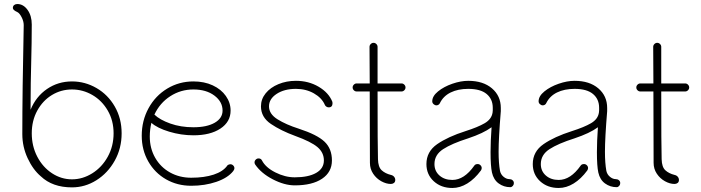

<svg xmlns="http://www.w3.org/2000/svg" viewBox="-20 -915 3488 955"><path d="M585 -252Q585 -177 550.5 -115.5Q516 -54 459.5 -18.5Q403 17 338 17Q241 17 183 -38Q144 -71 117.5 -128Q91 -185 91 -248Q91 -461 98 -790Q98 -809 87.5 -829.5Q77 -850 66 -855Q44 -865 44 -875Q44 -885 50.5 -890Q57 -895 66 -895Q96 -895 117 -866Q138 -837 138 -793Q138 -709 135 -595Q134 -559 133 -502Q132 -445 132 -369Q159 -435 214 -472.5Q269 -510 338 -510Q403 -510 460 -477Q517 -444 551 -385Q585 -326 585 -252ZM545 -252Q545 -315 516 -365Q487 -415 439.5 -442.5Q392 -470 338 -470Q284 -470 238.5 -442.5Q193 -415 165.5 -365Q138 -315 138 -252Q138 -188 165.5 -135.5Q193 -83 239 -53Q285 -23 338 -23Q391 -23 439 -53Q487 -83 516 -135.5Q545 -188 545 -252Z M1146 -78Q1146 -72 1140 -64Q1113 -30 1056 -10.5Q999 9 931 9Q862 9 806 -23Q750 -55 717.5 -112Q685 -169 685 -240Q685 -315 719 -377Q753 -439 812 -474.5Q871 -510 942 -510Q996 -510 1038 -490.5Q1080 -471 1103.5 -437.5Q1127 -404 1127 -365Q1127 -309 1076.5 -275.5Q1026 -242 942 -242Q881 -242 821.5 -260Q762 -278 733 -304Q725 -270 725 -236Q725 -177 752 -130Q779 -83 826 -57Q873 -31 931 -31Q996 -31 1043 -46.5Q1090 -62 1111 -92Q1112 -94 1117 -96Q1122 -98 1126 -98Q1134 -98 1140 -92Q1146 -86 1146 -78ZM748 -345Q775 -319 827 -300.5Q879 -282 942 -282Q1009 -282 1048 -304.5Q1087 -327 1087 -365Q1087 -409 1046.5 -439.5Q1006 -470 942 -470Q879 -470 827 -436.5Q775 -403 748 -345Z M1249 -97Q1246 -102 1246 -107Q1246 -115 1252 -121Q1258 -127 1266 -127Q1278 -127 1283 -117Q1301 -82 1349.5 -57.5Q1398 -33 1446 -33Q1514 -33 1552.5 -55Q1591 -77 1591 -117Q1591 -156 1559.5 -183Q1528 -210 1448 -239Q1377 -265 1327.5 -298.5Q1278 -332 1278 -386Q1278 -422 1301.5 -451Q1325 -480 1365 -496.5Q1405 -513 1452 -513Q1515 -513 1565 -483.5Q1615 -454 1633 -409Q1634 -407 1634 -402Q1634 -381 1615 -381Q1609 -381 1603.5 -384.5Q1598 -388 1596 -393Q1581 -428 1541.5 -450.5Q1502 -473 1452 -473Q1394 -473 1356 -448Q1318 -423 1318 -386Q1318 -348 1360.5 -321.5Q1403 -295 1466 -275Q1558 -245 1594.5 -210Q1631 -175 1631 -117Q1631 -59 1582 -26Q1533 7 1446 7Q1395 7 1337 -23Q1279 -53 1249 -97Z M1977 -500Q1985 -500 1991 -494Q1997 -488 1997 -480Q1997 -472 1991 -466Q1985 -460 1977 -460H1858Q1858 -181 1860 -123Q1861 -84 1878.5 -68Q1896 -52 1924 -45Q1934 -43 1940 -36Q1946 -29 1946 -20Q1946 -10 1939.5 -5Q1933 0 1924 0Q1901 0 1876.5 -13.5Q1852 -27 1836 -51Q1820 -75 1820 -105L1819 -460H1754Q1746 -460 1740 -466Q1734 -472 1734 -480Q1734 -488 1740 -494Q1746 -500 1754 -500H1819Q1818 -589 1818 -682Q1818 -690 1824 -696Q1830 -702 1838 -702Q1846 -702 1852 -696Q1858 -690 1858 -682V-500Z M2536 -4Q2536 4 2530.5 10Q2525 16 2518 16Q2486 16 2460.5 -2.5Q2435 -21 2427 -57Q2420 -89 2420 -158Q2420 -212 2425 -282Q2384 -252 2309 -227Q2227 -201 2184 -173Q2141 -145 2141 -99Q2141 -64 2166 -42Q2191 -20 2230 -20Q2289 -20 2339 -91Q2344 -99 2356 -99Q2364 -99 2370 -93Q2376 -87 2376 -79Q2376 -73 2372 -67Q2341 -25 2304.5 -2.5Q2268 20 2230 20Q2174 20 2137.5 -13.5Q2101 -47 2101 -99Q2101 -161 2154.5 -198Q2208 -235 2296 -263Q2356 -282 2390.5 -302Q2425 -322 2430 -355L2431 -366V-379Q2431 -422 2400.5 -447.5Q2370 -473 2309 -473Q2258 -473 2221.5 -455Q2185 -437 2168 -402Q2166 -397 2161 -394Q2156 -391 2151 -391Q2143 -391 2136.5 -397Q2130 -403 2130 -411Q2130 -437 2159 -460.5Q2188 -484 2230 -498.5Q2272 -513 2309 -513Q2383 -513 2427 -475.5Q2471 -438 2471 -378V-362Q2460 -228 2460 -160Q2460 -104 2467 -65Q2471 -47 2485 -35.5Q2499 -24 2514 -24Q2523 -24 2529.5 -18.5Q2536 -13 2536 -4Z M3065 -4Q3065 4 3059.5 10Q3054 16 3047 16Q3015 16 2989.5 -2.5Q2964 -21 2956 -57Q2949 -89 2949 -158Q2949 -212 2954 -282Q2913 -252 2838 -227Q2756 -201 2713 -173Q2670 -145 2670 -99Q2670 -64 2695 -42Q2720 -20 2759 -20Q2818 -20 2868 -91Q2873 -99 2885 -99Q2893 -99 2899 -93Q2905 -87 2905 -79Q2905 -73 2901 -67Q2870 -25 2833.5 -2.5Q2797 20 2759 20Q2703 20 2666.5 -13.5Q2630 -47 2630 -99Q2630 -161 2683.5 -198Q2737 -235 2825 -263Q2885 -282 2919.5 -302Q2954 -322 2959 -355L2960 -366V-379Q2960 -422 2929.5 -447.5Q2899 -473 2838 -473Q2787 -473 2750.5 -455Q2714 -437 2697 -402Q2695 -397 2690 -394Q2685 -391 2680 -391Q2672 -391 2665.5 -397Q2659 -403 2659 -411Q2659 -437 2688 -460.5Q2717 -484 2759 -498.5Q2801 -513 2838 -513Q2912 -513 2956 -475.5Q3000 -438 3000 -378V-362Q2989 -228 2989 -160Q2989 -104 2996 -65Q3000 -47 3014 -35.5Q3028 -24 3043 -24Q3052 -24 3058.5 -18.5Q3065 -13 3065 -4Z M3388 -500Q3396 -500 3402 -494Q3408 -488 3408 -480Q3408 -472 3402 -466Q3396 -460 3388 -460H3269Q3269 -181 3271 -123Q3272 -84 3289.5 -68Q3307 -52 3335 -45Q3345 -43 3351 -36Q3357 -29 3357 -20Q3357 -10 3350.5 -5Q3344 0 3335 0Q3312 0 3287.5 -13.5Q3263 -27 3247 -51Q3231 -75 3231 -105L3230 -460H3165Q3157 -460 3151 -466Q3145 -472 3145 -480Q3145 -488 3151 -494Q3157 -500 3165 -500H3230Q3229 -589 3229 -682Q3229 -690 3235 -696Q3241 -702 3249 -702Q3257 -702 3263 -696Q3269 -690 3269 -682V-500Z"/></svg>

Font: Tsukimi Rounded Light
Style: Regular
Weight: 300
Designer: Takashi Funayama
Foundry: Takashi Funayama
Version: Version 1.032; ttfautohint (v1.8.3)